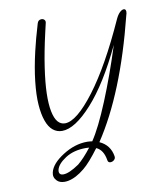

<svg xmlns="http://www.w3.org/2000/svg" viewBox="-92 -782 818 994"><g transform="rotate(-10 317.0 -285.0)"><path d="M171.9 -692.4Q177.2 -710.4 194.3 -710.4Q203.6 -710.4 209.5 -704.3Q215.3 -698.2 213.4 -688.5Q205.6 -655.3 202.1 -639.6Q179.7 -542.5 168 -462.9Q156.2 -383.3 154.8 -327.1Q153.3 -271 160.9 -232.7Q168.5 -194.3 183.8 -176.3Q199.2 -158.2 221.7 -158.2Q282.7 -158.2 379.9 -286.6Q477.1 -415 579.6 -642.6Q589.4 -664.1 601.1 -675.5Q612.8 -687 622.6 -687Q629.9 -687 632.8 -680.7Q635.7 -674.3 633.3 -663.1Q632.8 -660.6 630.9 -654.8Q532.2 -260.7 379.4 -31.2Q434.6 -6.3 444.3 54.2Q444.8 58.6 444.3 62Q442.4 70.3 434.8 75.7Q427.2 81.1 418.9 81.1Q405.8 81.1 403.8 68.4Q395 12.2 357.9 -3.9Q307.1 64.5 272.9 92.3Q228 129.4 186.5 137.7Q177.2 139.6 167 139.6Q140.6 139.6 126.5 124.5Q108.4 106 114.7 80.6Q125 36.6 188.5 -3.9Q252 -44.4 316.9 -44.4Q329.1 -44.4 343.8 -42Q385.7 -104 439 -233.4Q492.2 -362.8 540.5 -514.6Q451.2 -325.7 359.4 -223.9Q267.6 -122.1 200.2 -122.1Q172.9 -122.1 152.1 -139.2Q131.3 -156.2 118.9 -191.4Q106.4 -226.6 102.8 -277.1Q99.1 -327.6 106.9 -398.4Q114.7 -469.2 134.3 -553.2Q148.4 -614.3 171.9 -692.4ZM251 64Q283.2 37.6 322.3 -12.7Q310.5 -13.7 305.7 -13.7Q240.7 -13.7 196.8 14.9Q152.8 43.5 146 73.7Q143.6 85.9 148.7 93.3Q153.8 100.6 167.5 100.6Q197.3 100.6 251 64Z"/></g></svg>

Font: Sintesa 4
Style: 4
Weight: 400
Version: Version 001.000